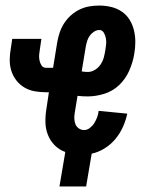

<svg xmlns="http://www.w3.org/2000/svg" viewBox="-20 -548 540 691"><path d="M194 123 215 -1Q193 -9 177 -25Q161 -41 152.5 -62.5Q144 -84 143.5 -108Q143 -132 147 -156L156 -216H146Q125 -216 105 -219.5Q85 -223 68 -233Q51 -243 39 -258.5Q27 -274 21 -292.5Q15 -311 15 -332Q15 -353 19 -374L24 -408H129L124 -374Q122 -363 121 -352.5Q120 -342 122 -331.5Q124 -321 129.5 -312.5Q135 -304 146 -304H171L186 -396Q189 -414 195 -431.5Q201 -449 211 -464.5Q221 -480 235.5 -493Q250 -506 267 -514Q284 -522 301.5 -525Q319 -528 337 -528Q359 -528 380 -523Q401 -518 418 -506.5Q435 -495 446 -477.5Q457 -460 462 -439.5Q467 -419 467 -397Q467 -375 463 -353Q458 -323 445 -293.5Q432 -264 409 -242Q386 -220 355.5 -210.5Q325 -201 296 -201Q287 -201 277.5 -201.5Q268 -202 259 -203L249 -142Q247 -131 247.5 -120.5Q248 -110 251.5 -101Q255 -92 263.5 -86Q272 -80 283 -80Q294 -80 304 -88Q314 -96 320 -106Q326 -116 330 -127Q334 -138 335 -149L438 -139Q433 -115 422.5 -91.5Q412 -68 395.5 -48Q379 -28 356.5 -14Q334 0 310 5L290 123ZM296 -289Q309 -289 321.5 -296.5Q334 -304 342 -316Q350 -328 353.5 -341Q357 -354 359 -367Q361 -378 362 -389Q363 -400 361 -410.5Q359 -421 353.5 -430.5Q348 -440 337 -440Q328 -440 318.5 -434Q309 -428 303 -419.5Q297 -411 294 -401.5Q291 -392 289 -382L274 -291Q280 -290 285.5 -289.5Q291 -289 296 -289Z"/></svg>

Font: Iosevka Term Curly Extrabold
Style: Italic
Weight: 800
Italic angle: -9°
Designer: Belleve Invis
Foundry: Belleve Invis
Version: Version 32.3.0